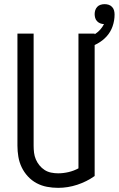

<svg xmlns="http://www.w3.org/2000/svg" viewBox="-20 -897 572 925"><path d="M260 8Q233 8 206.5 3Q180 -2 156.5 -14.5Q133 -27 114.5 -47Q96 -67 84.5 -91Q73 -115 68.5 -141.5Q64 -168 64 -195V-735H142V-195Q142 -178 144 -161.5Q146 -145 152.5 -129.5Q159 -114 170 -100.5Q181 -87 195 -78Q209 -69 226 -65.5Q243 -62 260 -62Q285 -62 310.5 -68Q336 -74 358 -86V-735H436V-49Q398 -22 352.5 -7Q307 8 260 8ZM397 -665 383 -711Q398 -715 412.5 -720.5Q427 -726 440 -734.5Q453 -743 463.5 -755Q474 -767 481 -781Q472 -781 463 -784.5Q454 -788 447.5 -795Q441 -802 438.5 -811Q436 -820 436 -829Q436 -839 439 -848Q442 -857 448.5 -864Q455 -871 464.5 -874Q474 -877 484 -877Q494 -877 503.5 -874Q513 -871 520 -863.5Q527 -856 529.5 -846.5Q532 -837 532 -827Q532 -798 522.5 -770.5Q513 -743 494 -722Q475 -701 449.5 -687Q424 -673 397 -665Z"/></svg>

Font: Moesevka
Style: Regular
Weight: 400
Monospace: yes
Designer: Belleve Invis
Foundry: Belleve Invis
Version: Version 32.5.0; ttfautohint (v1.8.4)